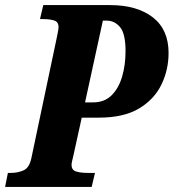

<svg xmlns="http://www.w3.org/2000/svg" viewBox="-41 -734 682 754"><path d="M-21 0 -10 -55H2Q29 -55 51.5 -65Q74 -75 82 -112L183 -591Q189 -619 189 -627Q189 -648 172 -653.5Q155 -659 128 -659H116L129 -714H391Q497 -714 559 -666Q621 -618 621 -526Q621 -460 593 -402Q565 -344 505 -308Q445 -272 347 -272H280L247 -122Q244 -110 242 -101Q240 -92 240 -87Q240 -66 258 -60.5Q276 -55 303 -55H332L319 0ZM325 -332Q369 -332 397 -359.5Q425 -387 438.5 -433Q452 -479 452 -533Q452 -602 430.5 -627.5Q409 -653 378 -653H363L293 -332Z"/></svg>

Font: Noto Serif Condensed ExtraBold
Style: Italic
Weight: 800
Width: 3
Italic angle: -12°
Designer: Monotype Design Team
Foundry: Monotype Imaging Inc.
Version: Version 2.014; ttfautohint (v1.8.4.7-5d5b)